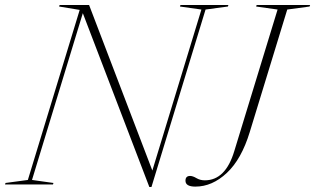

<svg xmlns="http://www.w3.org/2000/svg" viewBox="-63 -735 1256 765"><path d="M756 -697 540.5 10H532L267 -682.5L64.5 -18L150 -6L148 0H-43L-41 -6L48 -18L254.5 -695.5L172.5 -709L174.5 -715H292L544 -55.5L739.5 -697L654 -709L656 -715H847L845 -709ZM932 -208.5Q899 -100.5 840.8 -46Q782.5 8.5 715.5 8.5Q676 8.5 676 -15Q676 -34 694.5 -34Q705 -34 719.8 -25.2Q734.5 -16.5 753 -16.5Q835.5 -16.5 870.5 -133L1043 -697L957.5 -709L959.5 -715H1172.5L1170.5 -709L1081.5 -697Z"/></svg>

Font: Newsreader 72pt ExtraLight
Style: Italic
Weight: 275
Italic angle: -17°
Designer: Hugues Gentile
Foundry: Production Type
Version: Version 1.003; ttfautohint (v1.8.3)